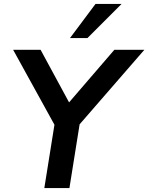

<svg xmlns="http://www.w3.org/2000/svg" viewBox="-20 -959 756 979"><path d="M206 0 264 -363 278 -286 47 -705H187L343 -417H315L563 -705H716L352 -286L392 -363L334 0ZM337 -765 467 -939H600L426 -765Z"/></svg>

Font: Nunito Sans 12pt ExtraLight 12pt
Style: Bold Italic
Weight: 700
Italic angle: -9°
Version: Version 3.101;gftools[0.9.27]